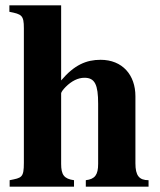

<svg xmlns="http://www.w3.org/2000/svg" viewBox="-20 -696 596 716"><path d="M534 0V-24C499 -24 485 -41 485 -87V-337C485 -416 437 -473 355 -473C302 -473 257 -454 208 -396V-676H15V-652C61 -643 69 -639 69 -591V-89C69 -33 61 -33 16 -24V0H256V-24C219 -29 208 -44 208 -85V-348C208 -352 215 -362 225 -372C247 -394 271 -406 295 -406C334 -406 346 -380 346 -309V-85C346 -44 334 -28 300 -24V0Z"/></svg>

Font: XITS
Style: Bold
Weight: 700
Designer: MicroPress Inc., with final additions and corrections provided by Coen Hoffman, Elsevier (retired)
Version: Version 1.302